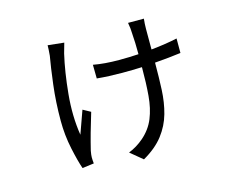

<svg xmlns="http://www.w3.org/2000/svg" viewBox="-97 -741 1193 973"><g transform="rotate(-15 500.0 -254.5)"><path d="M308 -586Q300 -560 293 -533Q272 -443 261 -328.5Q250 -214 266 -114Q285 -169 309 -234L349 -212Q316 -105 296 -22Q292 0 292 12Q292 25 294 44L233 52Q219 13 203.5 -59.5Q188 -132 188 -208Q188 -306 199 -395.5Q210 -485 220 -541Q223 -574 223 -595ZM419 -440Q478 -429 554 -429Q607 -429 656 -432Q656 -494 652 -545Q652 -566 646 -599H729Q726 -572 726 -546V-438Q804 -446 863 -459V-383Q804 -375 726 -369V-362Q726 -292 723 -227Q720 -162 704 -104.5Q688 -47 650.5 2Q613 51 545 90L481 37Q524 20 560 -11Q604 -49 624.5 -99.5Q645 -150 650.5 -215Q656 -280 656 -362V-364Q608 -362 552 -362Q483 -362 420 -368Z"/></g></svg>

Font: Gothic Nguyen
Style: Regular
Weight: 400
Designer: MORI Takayuki
Version: Version 1.220;July 21, 2023;FontCreator 14.0.0.2814 64-bit